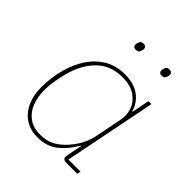

<svg xmlns="http://www.w3.org/2000/svg" viewBox="-194 -817 955 955"><g transform="rotate(45 283.5 -339.5)"><path d="M491 0H413Q402 0 396 -4.5Q390 -9 390 -19Q390 -24 390.5 -27.5Q391 -31 392 -35L407 -111H404Q373 -56 330 -22Q287 12 223 12Q171 12 134.5 -12.5Q98 -37 79 -80Q60 -123 60 -176Q60 -203 62.5 -229Q65 -255 70 -280Q84 -348 115.5 -402Q147 -456 196 -487Q245 -518 309 -518Q373 -518 412.5 -489Q452 -460 465 -413H468L486 -506H507L410 -19H495ZM223 -7Q255 -7 281 -16Q307 -25 333 -47Q362 -71 389 -111.5Q416 -152 426 -204L454 -346Q461 -380 449 -415Q437 -450 403 -474.5Q369 -499 309 -499Q223 -499 168.5 -440Q114 -381 94 -282L87 -247Q84 -231 82.5 -214Q81 -197 81 -176Q81 -130 96 -91.5Q111 -53 142.5 -30Q174 -7 223 -7ZM261 -642Q249 -642 245 -647.5Q241 -653 241 -659Q241 -663 242 -666.5Q243 -670 244 -674Q246 -681 250.5 -686Q255 -691 267 -691Q279 -691 283 -685.5Q287 -680 287 -674Q287 -670 286.5 -667Q286 -664 284 -659Q282 -652 277.5 -647Q273 -642 261 -642ZM443 -642Q431 -642 427 -647.5Q423 -653 423 -659Q423 -663 424 -666.5Q425 -670 426 -674Q428 -681 432.5 -686Q437 -691 449 -691Q461 -691 465 -685.5Q469 -680 469 -674Q469 -670 468.5 -667Q468 -664 466 -659Q464 -652 459.5 -647Q455 -642 443 -642Z"/></g></svg>

Font: IBM Plex Sans Thin
Style: Italic
Weight: 250
Italic angle: -11.31°
Designer: Mike Abbink, Paul van der Laan, Pieter van Rosmalen
Foundry: Bold Monday
Version: Version 3.201